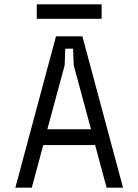

<svg xmlns="http://www.w3.org/2000/svg" viewBox="-20 -868 640 888"><path d="M361 -700H239L51 0H127L180 -197H420L473 0H549ZM199 -270 279 -566 282 -643H318L321 -566L401 -270ZM150 -848V-781H450V-848Z"/></svg>

Font: Fliege Mono Light
Style: Regular
Weight: 300
Version: Version 0.020;Glyphs 3.3 (3306)